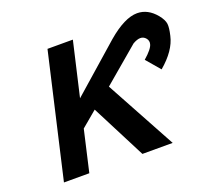

<svg xmlns="http://www.w3.org/2000/svg" viewBox="-125 -906 1173 1067"><g transform="rotate(-20 461.5 -372.5)"><path d="M793 -559Q798 -578 785 -593.5Q772 -609 753 -609Q734 -609 708 -594L497 -415L723 0H544L379 -322L286 -244L230 0H80L248 -729H398L324 -409L606 -657Q709 -745 783 -745Q846 -745 894 -687Q919 -656 922 -632Q925 -609 914 -563Q896 -482 805 -405L735 -487Q787 -532 793 -559Z"/></g></svg>

Font: Miedinger
Style: Bold-Italic
Weight: 700
Italic angle: -13°
Version: Version 001.000